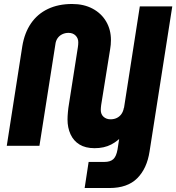

<svg xmlns="http://www.w3.org/2000/svg" viewBox="-20 -732 885 964"><path d="M455 12Q409 12 379 -6.5Q349 -25 334 -58Q319 -91 319 -132Q319 -148 321 -169.5Q323 -191 326 -208L371 -495Q372 -501 372.5 -507.5Q373 -514 373 -520Q373 -540 359.5 -553.5Q346 -567 324 -567Q307 -567 292.5 -560Q278 -553 269 -540Q260 -527 258 -509L178 0H14L92 -500Q103 -567 135.5 -614.5Q168 -662 220.5 -687Q273 -712 342 -712Q401 -712 445 -688.5Q489 -665 513 -624Q537 -583 537 -531Q537 -519 536 -507.5Q535 -496 533 -485L488 -205Q487 -197 486.5 -191Q486 -185 486 -180Q486 -158 500 -145.5Q514 -133 535 -133Q553 -133 567 -140Q581 -147 590 -160Q599 -173 602 -191L641 -125Q624 -87 599 -56Q574 -25 538.5 -6.5Q503 12 455 12ZM405 212 425 81H504Q534 81 549 67Q564 53 570 19L682 -700H845L731 28Q718 114 669 163Q620 212 530 212Z"/></svg>

Font: MuseoModerno
Style: Bold Italic
Weight: 700
Italic angle: -9°
Designer: Pablo Cosgaya, Héctor Gatti, Marcela Romero, and the Authors of The MuseoModerno Project.
Foundry: Omnibus-Type Team
Version: Version 1.003